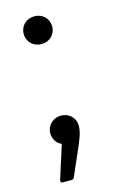

<svg xmlns="http://www.w3.org/2000/svg" viewBox="-110 -564 512 801"><g transform="rotate(-15 146.0 -164.0)"><path d="M123 -394C157 -394 184 -419 184 -454C184 -489 157 -514 123 -514C88 -514 61 -489 61 -454C61 -419 88 -394 123 -394ZM96 186C101 186 106 184 108 178L154 73C176 23 184 0 184 -25C184 -60 157 -85 123 -85C89 -85 61 -60 61 -25C61 1 75 21 96 30L50 174C48 182 52 186 58 186Z"/></g></svg>

Font: LINE Seed JP_OTF Regular
Style: Regular
Weight: 400
Designer: LY Corporation & Fontrix & Fontworks
Version: Version 1.002